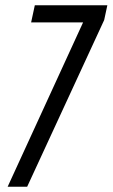

<svg xmlns="http://www.w3.org/2000/svg" viewBox="-20 -708 427 728"><path d="M9 0 295 -623H98L112 -688H387L375 -632L83 0Z"/></svg>

Font: Saira UltraCondensed Medium
Style: Italic
Weight: 500
Width: 1
Italic angle: -12°
Designer: Hector Gatti with collaboration of the Omnibus-Type team
Foundry: Omnibus-Type
Version: Version 1.101